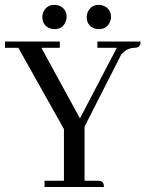

<svg xmlns="http://www.w3.org/2000/svg" viewBox="-25 -753 586 773"><path d="M393.6 0H154.3V-25.4H232.4V-233.4L48.8 -560.5H-4.9V-585.9H215.8V-560.5H141.6L296.9 -276.4L445.3 -560.5H367.2V-585.9H541C541 -582.7 540.7 -579.4 540 -576.2C538.1 -565.8 529.9 -560.5 515.6 -560.5C495.4 -559.9 477.9 -550.8 462.9 -533.2L315.4 -243.2V-25.4H368.2C371.4 -25.4 374.7 -25.1 377.9 -24.4C388.3 -22.5 393.6 -14.3 393.6 0ZM243.2 -684.6C243.2 -678.1 241.9 -671.9 239.3 -666C231.4 -645.8 216.8 -635.7 195.3 -635.7C188.8 -635.7 182.6 -636.7 176.8 -638.7C155.9 -646.5 145.5 -661.8 145.5 -684.6C145.5 -691.1 146.8 -697.6 149.4 -704.1C157.9 -723.6 173.2 -733.4 195.3 -733.4C201.8 -733.4 208.3 -732.1 214.8 -729.5C233.7 -721 243.2 -706.1 243.2 -684.6ZM421.9 -684.6C421.9 -678.1 420.6 -671.9 418 -666C410.2 -645.8 395.2 -635.7 373 -635.7C367.2 -635.7 361 -636.7 354.5 -638.7C334.3 -646.5 324.2 -661.8 324.2 -684.6C324.2 -691.1 325.5 -697.6 328.1 -704.1C336.6 -723.6 351.6 -733.4 373 -733.4C379.6 -733.4 386.1 -732.1 392.6 -729.5C412.1 -721 421.9 -706.1 421.9 -684.6Z"/></svg>

Font: Abhaya Libre
Style: Regular
Weight: 400
Designer: Pushpananda Ekanayake, Sol Matas, Pathum Egodawatta
Foundry: Mooniak
Version: Version 1.041; ; ttfautohint (v1.5)